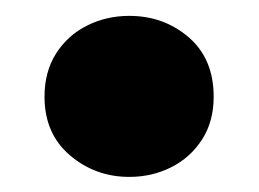

<svg xmlns="http://www.w3.org/2000/svg" viewBox="-20 -478 334 248"><path d="M147 -249.5Q103 -249.5 70.2 -277.5Q37.5 -305.5 37.5 -353Q37.5 -385.5 52.5 -409Q67.5 -432.5 92.5 -445Q117.5 -457.5 147 -457.5Q191.5 -457.5 223.8 -429.8Q256 -402 256 -353Q256 -321 241 -297.8Q226 -274.5 201.2 -262Q176.5 -249.5 147 -249.5Z"/></svg>

Font: Geologica Roman ExtraBold
Style: Regular
Weight: 800
Designer: Sindre Bremnes, Frode Helland
Foundry: Monokrom Skriftforlag AS
Version: Version 1.010;gftools[0.9.28]